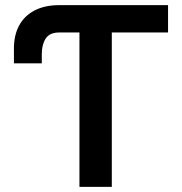

<svg xmlns="http://www.w3.org/2000/svg" viewBox="-20 -727 708 747"><path d="M633.8 -600.6H415V0H289.1V-600.6H210Q172.9 -600.6 157.7 -576.9Q142.6 -553.2 142.6 -516.6V-480.5H34.2V-539.1Q34.2 -590.3 54.7 -628.2Q75.2 -666 115 -686.5Q154.8 -707 210 -707H633.8Z"/></svg>

Font: Pretendard GOV SemiBold
Style: Regular
Weight: 600
Designer: Base glyphs from Inter by Rasmus Andersson; Hangeul glyphs from Noto Sans CJK(Source Han Sans) by Jang Soo-young and Kan
Foundry: Kil Hyung-jin
Version: Version 1.309